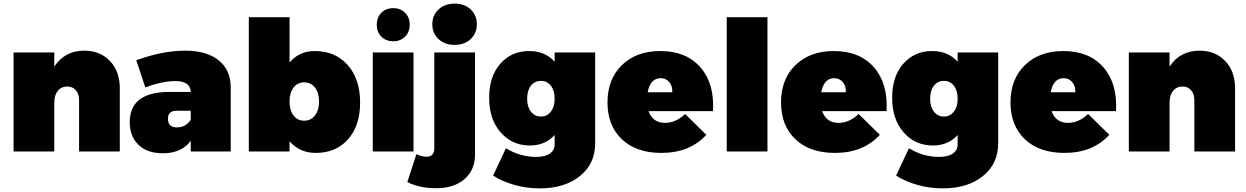

<svg xmlns="http://www.w3.org/2000/svg" viewBox="-20 -837 6885 1061"><path d="M446 -557Q533 -557 587.5 -500Q642 -443 642 -349V0H417V-284Q417 -318 399 -338.5Q381 -359 352 -359Q319 -359 299.5 -335Q280 -311 280 -271V0H55V-547H280V-469Q338 -557 446 -557Z M1003 -557Q1122 -557 1188.5 -503.5Q1255 -450 1255 -354V0H1034V-59Q984 10 880 10Q794 10 745.5 -36.5Q697 -83 697 -162Q697 -326 909 -329H1034Q1032 -389 949 -389Q877 -389 783 -354L733 -504Q878 -557 1003 -557ZM958 -133Q1006 -133 1034 -175V-225H956Q908 -225 908 -181Q908 -133 958 -133Z M1719 -555Q1833 -555 1901.5 -477.5Q1970 -400 1970 -270Q1970 -143 1903.5 -67.5Q1837 8 1725 8Q1636 8 1580 -56V0H1355V-742H1580V-492Q1634 -555 1719 -555ZM1602 -199Q1624 -170 1661 -170Q1698 -170 1720.5 -199Q1743 -228 1743 -276Q1743 -324 1720.5 -353Q1698 -382 1661 -382Q1624 -382 1602 -353Q1580 -324 1580 -276Q1580 -228 1602 -199Z M2244 -700Q2244 -660 2218.5 -634.5Q2193 -609 2153 -609Q2113 -609 2087.5 -634.5Q2062 -660 2062 -700Q2062 -741 2087.5 -766.5Q2113 -792 2153 -792Q2193 -792 2218.5 -766.5Q2244 -741 2244 -700ZM2040 -547H2265V0H2040Z M2492 -817Q2547 -817 2581 -785Q2615 -753 2615 -703Q2615 -653 2581 -621Q2547 -589 2492 -589Q2438 -589 2403.5 -621Q2369 -653 2369 -703Q2369 -753 2403.5 -785Q2438 -817 2492 -817ZM2605 17Q2605 103 2546 153.5Q2487 204 2388 203Q2297 203 2231 169L2281 15Q2311 29 2336 29Q2357 30 2368.5 18Q2380 6 2380 -17V-547H2605Z M3045 -547H3269V-45Q3269 68 3184.5 136Q3100 204 2963 204Q2888 204 2819.5 184Q2751 164 2705 133L2776 -18Q2853 30 2943 30Q2992 30 3018.5 11.5Q3045 -7 3045 -39V-91Q2993 -33 2908 -33Q2810 -33 2746.5 -105.5Q2683 -178 2683 -297Q2683 -414 2744.5 -484.5Q2806 -555 2904 -555Q2992 -555 3045 -496ZM3045 -291Q3045 -336 3024.5 -363Q3004 -390 2969 -390Q2934 -390 2913.5 -363Q2893 -336 2893 -291Q2893 -247 2914 -220Q2935 -193 2969 -193Q3003 -193 3024 -220Q3045 -247 3045 -291Z M3629 -555Q3772 -555 3850.5 -465Q3929 -375 3920 -223H3564Q3587 -158 3655 -158Q3714 -158 3766 -207L3883 -92Q3792 8 3635 8Q3496 8 3416.5 -67.5Q3337 -143 3337 -271Q3337 -400 3417 -477.5Q3497 -555 3629 -555ZM3695 -327Q3697 -361 3678.5 -383Q3660 -405 3631 -405Q3574 -405 3559 -327Z M3996 -742H4221V0H3996Z M4588 -555Q4731 -555 4809.5 -465Q4888 -375 4879 -223H4523Q4546 -158 4614 -158Q4673 -158 4725 -207L4842 -92Q4751 8 4594 8Q4455 8 4375.5 -67.5Q4296 -143 4296 -271Q4296 -400 4376 -477.5Q4456 -555 4588 -555ZM4654 -327Q4656 -361 4637.5 -383Q4619 -405 4590 -405Q4533 -405 4518 -327Z M5272 -547H5496V-45Q5496 68 5411.5 136Q5327 204 5190 204Q5115 204 5046.5 184Q4978 164 4932 133L5003 -18Q5080 30 5170 30Q5219 30 5245.5 11.5Q5272 -7 5272 -39V-91Q5220 -33 5135 -33Q5037 -33 4973.5 -105.5Q4910 -178 4910 -297Q4910 -414 4971.5 -484.5Q5033 -555 5131 -555Q5219 -555 5272 -496ZM5272 -291Q5272 -336 5251.5 -363Q5231 -390 5196 -390Q5161 -390 5140.5 -363Q5120 -336 5120 -291Q5120 -247 5141 -220Q5162 -193 5196 -193Q5230 -193 5251 -220Q5272 -247 5272 -291Z M5856 -555Q5999 -555 6077.5 -465Q6156 -375 6147 -223H5791Q5814 -158 5882 -158Q5941 -158 5993 -207L6110 -92Q6019 8 5862 8Q5723 8 5643.5 -67.5Q5564 -143 5564 -271Q5564 -400 5644 -477.5Q5724 -555 5856 -555ZM5922 -327Q5924 -361 5905.5 -383Q5887 -405 5858 -405Q5801 -405 5786 -327Z M6609 -557Q6696 -557 6750.5 -500Q6805 -443 6805 -349V0H6580V-284Q6580 -318 6562 -338.5Q6544 -359 6515 -359Q6482 -359 6462.5 -335Q6443 -311 6443 -271V0H6218V-547H6443V-469Q6501 -557 6609 -557Z"/></svg>

Font: MontserratBlack
Style: Regular
Weight: 900
Designer: Julieta Ulanovsky
Foundry: Julieta Ulanovsky
Version: Version 4.000